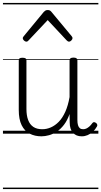

<svg xmlns="http://www.w3.org/2000/svg" viewBox="-20 -905 686 1300"><path d="M260 18Q216 18 181 0Q146 -18 126.5 -57.5Q107 -97 107 -161V-496Q107 -506 113 -510Q119 -514 132 -514Q146 -514 152.5 -510Q159 -506 159 -496V-167Q159 -123 170.5 -92.5Q182 -62 205.5 -46Q229 -30 266 -30Q296 -30 324.5 -42.5Q353 -55 378 -80.5Q403 -106 422 -148Q441 -190 451 -248V-497Q451 -506 457.5 -510.5Q464 -515 478 -515Q491 -515 497.5 -510.5Q504 -506 504 -497V-92Q504 -72 508 -58Q512 -44 520.5 -37Q529 -30 543 -30Q554 -30 564 -34.5Q574 -39 584.5 -48Q595 -57 605 -71Q610 -78 616.5 -78Q623 -78 631 -72Q637 -67 638.5 -60.5Q640 -54 636 -48Q625 -28 608.5 -13Q592 2 573 10Q554 18 534 18Q514 18 499.5 12Q485 6 474 -6Q463 -18 457.5 -35.5Q452 -53 452 -76L451 -133Q436 -90 413.5 -60.5Q391 -31 365 -14Q339 3 312 10.5Q285 18 260 18ZM158 -623Q150 -623 142 -631Q134 -639 134 -647Q134 -649 135.5 -652Q137 -655 140 -659L277 -825Q283 -831 288.5 -834Q294 -837 303 -837Q312 -837 317.5 -834Q323 -831 328 -825L466 -659Q469 -655 470 -652Q471 -649 471 -647Q471 -639 463 -631Q455 -623 448 -623Q443 -623 439 -625.5Q435 -628 431 -632L303 -769L174 -632Q171 -628 167 -625.5Q163 -623 158 -623ZM0 365H646V375H0ZM0 -20H646V0H0ZM0 -505H646V-500H0ZM0 -885H646V-875H0Z"/></svg>

Font: Playwrite IT Moderna Guides
Style: Regular
Weight: 400
Designer: Veronika Burian, José Scaglione
Foundry: TypeTogether
Version: Version 1.003